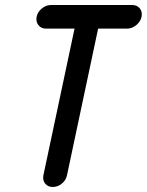

<svg xmlns="http://www.w3.org/2000/svg" viewBox="-20 -745 585 765"><path d="M371 -631 247 -47Q243 -27 226.5 -13.5Q210 0 190 0Q171 0 160 -13.5Q149 -27 153 -47L277 -631H163Q144 -631 133 -645Q122 -659 126 -678Q130 -698 147 -711.5Q164 -725 183 -725H507Q526 -725 537 -711.5Q548 -698 544 -678Q540 -659 523 -645Q506 -631 487 -631Z"/></svg>

Font: VDS
Style: Italic
Weight: 400
Designer: artmaker
Foundry: artmaker
Version: Version 1.000 2009 initial release